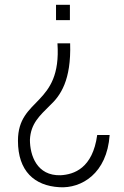

<svg xmlns="http://www.w3.org/2000/svg" viewBox="-20 -566 519 802"><path d="M272 -546H214V-482H272ZM220 -385C238 -121 55 -161 55 22C55 149 124 210 228 216C320 222 427 159 438 -2H386C367 137 289 163 233 166C134 169 105 83 105 18C108 -50 146 -83 189 -126C232 -166 278 -230 273 -385Z"/></svg>

Font: Spoqa Han Sans Neo Light
Style: Regular
Weight: 300
Designer: [Spoqa Han Sans Neo] Dong-huui Kim  Younghwa Kang  Yujin Lee  [Noto Sans] Ryoko NISHIZUKA  (kana & ideographs); Paul D. 
Foundry: Spoqa (http://www.spoqa-han-sans.com)
Version: Version 1.000